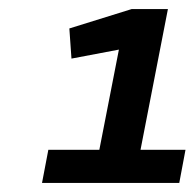

<svg xmlns="http://www.w3.org/2000/svg" viewBox="-20 -825 431 425"><path d="M185.8 -421.3 243.2 -715.2 138.2 -695.3 133.5 -762 271.7 -805H351.7L277 -421.3ZM87 -493.4H390.6L376.8 -420H73Z"/></svg>

Font: REM Medium
Style: Italic
Weight: 500
Italic angle: -11°
Designer: Octavio Pardo
Foundry: Ashler Design
Version: Version 1.005;gftools[0.9.28]